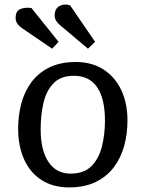

<svg xmlns="http://www.w3.org/2000/svg" viewBox="-20 -802 634 836"><path d="M281 14Q211 14 161 -18Q111 -50 85 -108Q59 -166 59 -242Q59 -298 72.5 -350Q86 -402 116 -443Q146 -484 194 -508Q242 -532 310 -532Q380 -532 430.5 -499.5Q481 -467 508 -410Q535 -353 535 -277Q535 -220 521 -168Q507 -116 476.5 -75Q446 -34 397.5 -10Q349 14 281 14ZM287 -46Q346 -46 378.5 -79Q411 -112 424 -165Q437 -218 437 -277Q437 -372 403 -422Q369 -472 302 -472Q244 -472 212.5 -439Q181 -406 169 -352.5Q157 -299 157 -239Q157 -148 191 -97Q225 -46 287 -46ZM242 -692Q218 -712 218 -734Q218 -764 238.5 -775.5Q259 -787 285 -779L394 -620L363 -590ZM75 -680Q60 -691 54 -701.5Q48 -712 48 -723Q48 -754 68.5 -762.5Q89 -771 117 -767L235 -620L207 -590Z"/></svg>

Font: Literata 7pt
Style: Italic
Weight: 400
Italic angle: -2°
Designer: Latin by Veronika Burian and Jose Scaglione. Greek by Irene Vlachou. Cyrillic by Vera Evstafieva
Foundry: TypeTogether
Version: Version 3.002